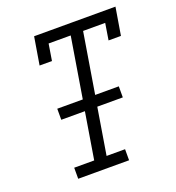

<svg xmlns="http://www.w3.org/2000/svg" viewBox="-133 -841 866 947"><g transform="rotate(-20 300.0 -367.5)"><path d="M116 0V-58H221L261 -302H137V-360H271L323 -677H207L193 -590H128L152 -735H579L555 -590H490L504 -677H388L336 -360H460V-302H326L286 -58H383V0Z"/></g></svg>

Font: Iosevka Slab LtExObl
Style: Regular
Weight: 300
Width: 7
Italic angle: -9°
Monospace: yes
Designer: Belleve Invis
Foundry: Belleve Invis
Version: Version 11.1.0; ttfautohint (v1.8.3)